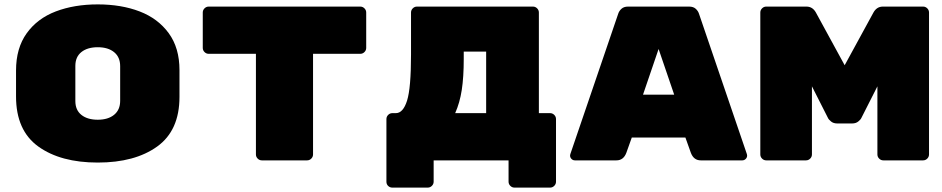

<svg xmlns="http://www.w3.org/2000/svg" viewBox="-20 -730 4290 874"><path d="M425 10Q256 10 154.5 -63Q53 -136 53 -291V-409Q53 -511 101.5 -578.5Q150 -646 234 -678Q318 -710 425 -710Q532 -710 615.5 -678Q699 -646 748 -579Q797 -512 797 -411V-289Q797 -136 695.5 -63Q594 10 425 10ZM425 -185Q472 -185 499.5 -207.5Q527 -230 527 -271V-429Q527 -470 499.5 -492.5Q472 -515 425 -515Q378 -515 350.5 -493Q323 -471 323 -430V-270Q323 -229 350.5 -207Q378 -185 425 -185Z M1647 -673V-512Q1647 -501 1639 -493Q1631 -485 1620 -485H1405V-27Q1405 -16 1397 -8Q1389 0 1378 0H1172Q1161 0 1153 -8Q1145 -16 1145 -27V-485H930Q919 -485 911 -493Q903 -501 903 -512V-673Q903 -684 911 -692Q919 -700 930 -700H1620Q1631 -700 1639 -692Q1647 -684 1647 -673Z M2433 -673V-215H2484Q2495 -215 2503 -207Q2511 -199 2511 -188V97Q2511 108 2503 116Q2495 124 2484 124H2322Q2311 124 2303 116Q2295 108 2295 97V0H1954V97Q1954 108 1946 116Q1938 124 1927 124H1766Q1755 124 1747 116.5Q1739 109 1739 97V-188Q1739 -199 1747 -207Q1755 -215 1766 -215H1782Q1815 -215 1833 -272Q1851 -329 1851 -481V-673Q1851 -684 1859 -692Q1867 -700 1878 -700H2406Q2417 -700 2425 -692Q2433 -684 2433 -673ZM2091 -461Q2091 -379 2082 -320.5Q2073 -262 2052 -215H2193V-495H2091Z M2831 -34Q2818 0 2786 0H2597Q2588 0 2581.5 -6.5Q2575 -13 2575 -22L2576 -28L2794 -667Q2798 -680 2809 -690Q2820 -700 2839 -700H3117Q3136 -700 3147 -690Q3158 -680 3162 -667L3380 -28L3381 -22Q3381 -13 3374.5 -6.5Q3368 0 3359 0H3170Q3138 0 3125 -34L3100 -104H2856ZM2978 -507 2907 -299H3049Z M3999 -700H4182Q4193 -700 4201 -692Q4209 -684 4209 -673V-27Q4209 -16 4201 -8Q4193 0 4182 0H4001Q3990 0 3982 -8Q3974 -16 3974 -27V-337L3901 -193Q3898 -186 3887 -177Q3876 -168 3859 -168H3791Q3774 -168 3763 -177Q3752 -186 3749 -193L3676 -337V-27Q3676 -16 3668 -8Q3660 0 3649 0H3468Q3457 0 3449 -8Q3441 -16 3441 -27V-673Q3441 -684 3449 -692Q3457 -700 3468 -700H3651Q3679 -700 3694 -673L3825 -433L3956 -673Q3971 -700 3999 -700Z"/></svg>

Font: Rubik Mono One
Style: Regular
Weight: 400
Designer: Hubert and Fischer with Elvire Volk Leonovitch (Cyrillic Expansion: Cyreal)
Foundry: Hubert and Fischer with Elvire Volk Leonovitch
Version: Version 2.000